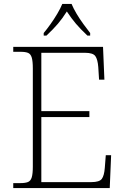

<svg xmlns="http://www.w3.org/2000/svg" viewBox="-20 -951 633 971"><path d="M47 0V-25H84Q108 -25 121.5 -30.5Q135 -36 140.5 -54Q146 -72 146 -108V-605Q146 -642 140.5 -660Q135 -678 122 -683.5Q109 -689 84 -689H47V-714H501L508 -548H481L477 -612Q474 -651 462 -667.5Q450 -684 410 -684H189V-389H432V-359H189V-30H442Q483 -30 495 -46.5Q507 -63 510 -102L515 -166H542L535 0ZM201 -784Q217 -803 235.5 -829Q254 -855 270 -882Q286 -909 295 -931H342Q351 -909 367 -882Q383 -855 402 -829Q421 -803 436 -784V-771H422Q387 -804 364 -831Q341 -858 318 -893Q296 -858 273 -831Q250 -804 215 -771H201Z"/></svg>

Font: Noto Serif Malayalam ExtraLight
Style: Regular
Weight: 200
Designer: Indian type Foundry, Jelle Bosma, Monotype Design Team
Foundry: Monotype Imaging Inc.
Version: Version 2.104; ttfautohint (v1.8.4.7-5d5b)